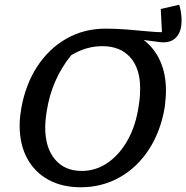

<svg xmlns="http://www.w3.org/2000/svg" viewBox="-20 -781 787 811"><path d="M321 10Q242 10 184 -22Q126 -54 94.5 -112.5Q63 -171 63 -251Q63 -271 65 -289Q67 -307 70 -324Q88 -425 137.5 -500.5Q187 -576 261 -618Q335 -660 426 -660Q469 -660 514.5 -656.5Q560 -653 599.5 -649Q639 -645 664 -645L659 -743L737 -761Q747 -728 747 -694Q747 -647 723.5 -622.5Q700 -598 656 -603L587 -612Q632 -578 656.5 -523.5Q681 -469 681 -398Q681 -381 679.5 -364Q678 -347 676 -329Q659 -227 609.5 -150.5Q560 -74 485.5 -32Q411 10 321 10ZM325 -59Q385 -59 435 -93.5Q485 -128 519.5 -189.5Q554 -251 566 -335Q570 -359 571 -376.5Q572 -394 572 -408Q572 -492 530 -539Q488 -586 412 -586Q344 -586 281 -548Q240 -498 214 -438.5Q188 -379 178 -315Q174 -291 172.5 -273.5Q171 -256 171 -242Q171 -157 212 -108Q253 -59 325 -59Z"/></svg>

Font: Piazzolla SC Medium
Style: Italic
Weight: 500
Italic angle: -11.3°
Designer: Juan Pablo del Peral
Foundry: Huerta Tipografica
Version: Version 1.330